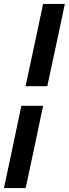

<svg xmlns="http://www.w3.org/2000/svg" viewBox="-24 -801 351 980"><path d="M106.5 -361 126 -452.5Q143.5 -533.5 160.5 -613.2Q177.5 -693 196 -781H307Q288.5 -693 271.5 -613.2Q254.5 -533.5 237 -452.5L217.5 -361ZM-4 159Q15 71 32 -9Q49 -89 66 -170.5L85 -261H196L177 -170.5Q160 -89 143 -9Q126 71 107 159Z"/></svg>

Font: Heraclito SemiBold
Style: Italic
Weight: 600
Italic angle: -12°
Designer: Kostas Bartsokas (font) & Cristiano Sobral (main changes)
Foundry: Kostas Bartsokas (font) & Cristiano Sobral (main changes)
Version: Version 1.00;July 8, 2020;FontCreator 13.0.0.2655 64-bit